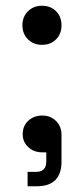

<svg xmlns="http://www.w3.org/2000/svg" viewBox="-20 -523 293 668"><path d="M126 -367Q97 -367 77.5 -386Q58 -405 58 -435Q58 -465 77.5 -484Q97 -503 126 -503Q156 -503 175 -484Q194 -465 194 -435Q194 -405 175 -386Q156 -367 126 -367ZM76 125V75H105Q141 75 141 39V7H127Q98 7 78.5 -11Q59 -29 59 -56Q59 -85 78.5 -103Q98 -121 127 -121Q156 -121 175 -102Q194 -83 194 -54V39Q194 125 108 125Z"/></svg>

Font: Space Grotesk
Style: Regular
Weight: 400
Designer: Florian Karsten
Foundry: Florian Karsten
Version: Version 2.000